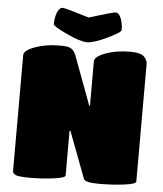

<svg xmlns="http://www.w3.org/2000/svg" viewBox="-60 -962 864 1015"><g transform="rotate(5 372.0 -455.0)"><path d="M45 -29V-643Q45 -668 102.5 -689Q160 -710 233 -710Q259 -710 272 -708Q306 -703 320 -665L416 -407H420V-643Q420 -668 477 -689Q534 -710 607 -710Q670 -710 686 -686Q699 -669 699 -655V-29Q699 -16 637.5 -8Q576 0 502.5 0Q429 0 422 -19L329 -265H324V-29Q324 -16 262.5 -8Q201 0 140 0Q79 0 62 -7Q45 -14 45 -29ZM192 -820Q192 -855 203 -882.5Q214 -910 232 -910Q245 -910 372 -871Q498 -910 512 -910Q530 -910 541 -882.5Q552 -855 552 -820Q552 -808 481 -774Q410 -740 374.5 -740Q339 -740 265.5 -774.5Q192 -809 192 -820Z"/></g></svg>

Font: Titan One
Style: Regular
Weight: 400
Designer: Rodrigo Fuenzalida
Foundry: Rodrigo Fuenzalida
Version: Version 1.001